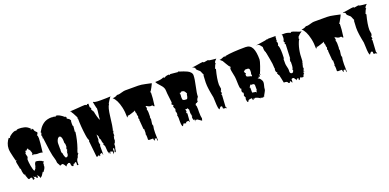

<svg xmlns="http://www.w3.org/2000/svg" viewBox="-1 -1749 5872 2895"><g transform="rotate(-20 2935.0 -301.0)"><path d="M402.3 -293Q391.1 -293 347.2 -306.2L338.9 -293.9L330.1 -306.2Q330.1 -312 334.5 -317.6Q338.9 -323.2 338.9 -330.1Q338.9 -336.9 333 -353.3Q327.1 -369.6 321.3 -373L330.1 -385.3L323.2 -383.8L321.3 -393.6L312.5 -385.3Q302.2 -402.8 302.2 -409.9Q302.2 -417 303.2 -418.9Q292 -418.9 282 -410.9Q272 -402.8 270 -390.1L268.6 -397L259.8 -404.8V-397Q249 -397 249 -382.3Q249 -379.9 250.5 -371.1L240.7 -362.3L239.7 -357.9Q239.7 -347.7 246.3 -328.1Q252.9 -308.6 252.9 -297.9Q251 -295.9 244.9 -280.8Q238.8 -265.6 238.8 -264.2Q238.8 -222.7 250 -157.7Q261.2 -92.8 277.8 -68.8Q283.7 -68.8 290 -79.6Q296.4 -90.3 303.2 -90.3V-102.1Q313.5 -115.7 315.9 -131.6Q318.4 -147.5 323 -163.1Q327.6 -178.7 343.8 -194.3Q365.7 -194.3 400.6 -183.8Q435.5 -173.3 449.2 -158.2V-159.7L460 -158.2Q442.4 -132.8 439.5 -113.8H449.2L439.5 -102.1L440.9 -89.4Q440.9 -57.1 412.6 -22Q402.3 -9.3 400.9 -1.5L391.6 -11.7Q384.3 -2 370.4 21Q356.4 43.9 347.2 55.2V44.4L330.1 67.4Q325.7 46.9 313.5 28.8Q301.3 10.7 285.6 10.7L295.4 22.5V44.4L282.2 45.9Q268.6 46.9 268.6 22.5H250.5Q241.7 9.8 231.9 4.9Q233.4 10.3 236.3 17.6Q240.7 30.3 240.7 44.4L220.7 55.2L210.9 44.4L211.9 27.3Q211.9 20.5 205.3 15.6Q198.7 10.7 192.9 10.7Q187 10.7 177.2 16.6Q167.5 22.5 162.6 22.5Q152.3 22.5 145.5 5.6Q138.7 -11.2 133.8 -28.1Q128.9 -44.9 123.5 -44.9L133.8 -57.6Q98.1 -57.6 94.2 -170.4H84Q84 -191.9 74.2 -232.4Q64.5 -272.9 64.5 -293.9L77.1 -311L74.7 -316.9L64.5 -306.6V-316.9Q61 -333.5 48.8 -378.9Q25.9 -466.8 25.9 -511.7Q25.9 -556.6 42.7 -597.9Q59.6 -639.2 84 -667.5L104 -656.2V-672.4Q127.4 -696.8 160.2 -716.1Q192.9 -735.4 220.7 -735.8V-724.6Q227.5 -733.4 239 -739.7Q250.5 -746.1 271.2 -746.1Q292 -746.1 312.3 -744.4Q332.5 -742.7 358.9 -736.3Q408.7 -725.1 449.2 -678.7H439.5V-667.5H449.2L460 -678.7L479 -656.2Q479 -636.2 497.1 -619.6Q515.1 -603 517.6 -600.1Q517.6 -577.1 496.1 -557.6Q509.8 -553.2 509.8 -506.3Q509.8 -459.5 488.8 -283.2Q470.2 -293.9 440.4 -293.9ZM277.8 13.7Q276.9 19 270 22.5Q277.8 22.5 277.8 13.7ZM166 9.8Q165 8.8 164.1 8.8Q163.1 8.8 163.1 10.7Q163.1 9.8 166 9.8Z M753.4 35.6Q725.1 -21 705.1 -21Q704.1 -21 668 -7.8Q667 -22.5 652.6 -42.7Q638.2 -63 638.2 -83H639.2Q639.2 -100.6 629.4 -133.8Q619.6 -167 612.8 -193.8Q606 -220.7 597.4 -278.3Q588.9 -335.9 580.8 -405.5Q572.8 -475.1 566.9 -512.7L563.5 -510.7L560.1 -511.7L569.8 -523.4H560.1V-535.6H561.5L560.1 -546.9L564.5 -545.9Q570.8 -559.6 570.8 -572.3L569.8 -580.1H560.5Q567.4 -582.5 584 -611.8Q600.6 -641.1 619.1 -661.4Q637.7 -681.6 660.6 -698.7Q713.9 -738.3 800.8 -738.3V-727.5L810.1 -738.3L865.2 -727.5V-738.3Q915.5 -738.3 992.2 -671.4L1002 -682.1L1002.9 -673.3L994.1 -671.4L1012.2 -659.2L1002.9 -648.9Q1005.9 -642.6 1016.1 -634.3Q1026.4 -626 1032.7 -626H1034.7L1060.5 -591.8H1053.7Q1050.8 -579.1 1050.8 -551.3Q1050.8 -523.4 1051.8 -511.7L1060.5 -501L1051.8 -411.1H1060.5Q1044.9 -285.2 1002.9 -162.1Q1001 -156.7 994.6 -141.6Q982.4 -111.8 982.4 -93.8L992.2 -83Q981.4 -83 973.6 -67.6Q965.8 -52.2 963.4 -37.6Q944.8 -16.1 939.2 1Q933.6 18.1 933.6 44.4V75.7H923.8Q912.1 75.7 912.1 62.5L914.6 37.1Q914.6 21 895 18.6V29.3L888.7 28.3L875 42L865.2 32.2V53.2L851.6 65.4Q836.9 62.5 830.8 51Q824.7 39.6 825.2 27.8Q826.7 -2.9 800.8 -2.9Q794.4 -2.9 786.9 3.9Q779.3 10.7 777.6 10.7Q775.9 10.7 773.9 7.8ZM800.8 -93.8Q836.4 -93.8 836.4 -157.2Q836.4 -168 835.4 -173.3H845.7V-196.3H855.5L845.7 -207V-219.2Q845.7 -230 855.5 -240.7V-275.4Q855.5 -297.9 845.7 -308.6V-333.5Q845.7 -389.6 827.6 -413.1Q819.8 -422.9 809.1 -422.9H792V-411.1H782.7Q754.9 -372.1 754.9 -331.5V-240.7Q754.9 -234.4 760.7 -229.5H754.9V-196.3Q754.9 -183.6 766.1 -173.3Q766.1 -156.2 774.2 -131.3Q782.2 -106.4 792 -93.8ZM569.8 -489.7H560.1V-501ZM569.8 -479H560.1L561.5 -484.4Z M1381.3 -164.6Q1363.3 -188 1363.3 -209.5L1372.1 -220.7H1363.3Q1363.3 -231.4 1355 -245.4Q1346.7 -259.3 1345.2 -262.7V-176.3Q1336.4 -163.6 1336.4 -146.2Q1336.4 -128.9 1345.2 -97.2L1337.4 -85V61Q1327.6 49.8 1327.6 27.3H1310.5Q1309.1 27.3 1301 32.7Q1293 38.1 1292.5 38.6V50.3L1284.2 61H1275.9V38.6Q1265.6 50.3 1249 50.3L1240.2 61L1231.4 50.3L1204.1 -209.5L1213.4 -220.7Q1197.8 -228.5 1185.5 -312Q1164.6 -460.4 1164.6 -584.5L1155.8 -590.3L1164.6 -601.1Q1161.6 -606 1148.9 -631.8Q1117.2 -696.3 1106.9 -703.6V-714.8L1086.9 -726.6Q1130.4 -726.6 1214.4 -733.9Q1298.3 -741.2 1337.4 -741.2Q1345.7 -730 1363.3 -730V-741.2H1389.2V-684.6L1407.7 -662.1L1398.9 -651.4Q1398.9 -635.3 1409.7 -624.5Q1416 -618.2 1415.3 -616.7Q1414.6 -615.2 1414.6 -612.5Q1414.6 -609.9 1417 -607.2Q1419.4 -604.5 1421.9 -604.5L1424.8 -606Q1424.8 -586.4 1442.4 -521Q1460 -455.6 1469.7 -455.6V-456.1Q1469.7 -486.3 1478 -542.5Q1486.3 -598.6 1486.3 -628.9Q1481 -637.2 1470.7 -688.7Q1460.4 -740.2 1460.4 -741.2H1469.7Q1482.9 -725.6 1580.6 -725.6Q1678.2 -725.6 1744.1 -730Q1731.4 -727.5 1707.8 -686.5Q1684.1 -645.5 1678.7 -639.6V-627.9Q1648.4 -590.3 1631.8 -448.2Q1612.8 -286.1 1601.1 -244.1H1592.3L1601.1 -232.9V-220.7Q1590.3 -206.5 1590.3 -189Q1590.3 -171.4 1592.3 -153.8H1577.6L1584 -142.6Q1573.2 -128.9 1573.2 -109.1Q1573.2 -89.4 1574.2 -85Q1570.8 -80.1 1568.4 -67.9Q1562 -40 1548.3 -40V-16.1Q1548.3 15.6 1539.6 27.3Q1534.7 85.4 1522.5 85.4L1512.7 84.5V71.8Q1512.7 70.3 1517.8 58.6Q1522.9 46.9 1522.9 38.1Q1522.9 29.3 1522.5 27.3L1512.7 16.1L1503.9 27.3V71.8L1486.8 106.9V61L1451.7 50.3L1442.4 84.5L1434.1 71.8V50.3H1424.8V71.8Q1418 62.5 1413.3 23.2Q1408.7 -16.1 1408.7 -38.6Q1408.7 -61 1389.2 -85L1398.9 -97.2Q1381.3 -126 1381.3 -164.6Z M2183.6 17.6 2186 131.8 2175.8 143.6V98.1H2146.5V121.1H2136.2Q2126.5 111.3 2126.5 85.9H2058.1L2048.3 75.2L2049.3 33.2Q2049.3 -1 2039.1 -26.9L2048.3 -15.1V-95.2H2039.1L2028.8 -220.7V-230.5L2022 -238.3L2028.8 -240.7V-264.2L2020.5 -275.4L2028.8 -308.6Q2020 -321.3 2020 -336.9Q2020 -352.5 2020.5 -354.5Q2011.2 -366.2 2011.2 -391.1V-407.7Q2006.3 -397 1955.1 -382.8Q1903.8 -368.7 1897 -365.2L1888.2 -377.4V-365.2L1868.7 -343.8Q1868.7 -436.5 1852.1 -509.3Q1821.3 -643.6 1761.2 -692.9Q1805.2 -692.9 1839.8 -716.8Q1845.2 -715.8 1861.1 -715.8Q1877 -715.8 1917.2 -727.8Q1957.5 -739.7 1976.6 -739.7H2186Q2233.9 -739.7 2302 -724.1Q2370.1 -708.5 2392.6 -704.6Q2392.6 -698.7 2365 -646.7Q2337.4 -594.7 2333.5 -591.8H2324.7V-580.1H2333.5Q2333.5 -498.5 2314.5 -365.2H2304.7L2285.2 -388.2Q2272 -385.3 2261.7 -385.3Q2233.9 -385.3 2194.8 -411.1H2186L2194.8 -377.4L2186 -354.5Q2195.8 -342.8 2195.8 -307.1Q2195.8 -271.5 2195.3 -252.4Q2194.8 -233.4 2194.8 -230.5Q2194.3 -230.5 2192.4 -232.9Q2190.4 -232.9 2190.4 -229.5L2196.8 -198.2L2187 -125.5Q2187 -107.4 2194.8 -95.2Q2183.6 -49.8 2183.6 17.6Z M2788.1 -16.6 2787.1 -22.5Q2787.1 -24.9 2788.1 -25.9H2795.9V-37.6H2786.1L2795.9 -48.8Q2784.2 -52.2 2784.2 -89.1Q2784.2 -126 2786.1 -138.7L2775.9 -150.9V-168.9Q2773.4 -159.7 2759 -159.7Q2744.6 -159.7 2731.4 -161.1L2740.7 -127L2731.4 -116.2L2729.5 -103L2740.7 -93.8H2741.7Q2741.7 -71.3 2736.6 -25.6Q2731.4 20 2731.4 42.5L2722.2 30.8V18.6H2705.1Q2673.8 18.6 2672.9 41Q2667 40 2653.8 35.4Q2640.6 30.8 2633.3 30.8L2624 50.3V42.5L2614.3 65.4Q2593.3 65.4 2593.3 -27.8L2594.2 -70.3Q2594.2 -104 2584.5 -116.2H2587.9Q2594.2 -125 2594.2 -143.3Q2594.2 -161.6 2584.5 -184.1L2594.2 -218.3Q2583 -232.9 2574.2 -263.2L2584.5 -274.4V-286.1L2564.5 -296.9Q2564.5 -314 2569.8 -318.4Q2575.2 -322.8 2575.2 -332.5Q2575.2 -342.3 2565.4 -416.5Q2555.7 -490.7 2555.7 -523.2Q2555.7 -555.7 2541.5 -580.1Q2527.3 -604.5 2509.3 -623Q2458 -676.8 2447.8 -703.6Q2543 -703.6 2584.5 -726.6L2604 -715.8Q2625.5 -738.3 2682.6 -738.3V-726.6Q2698.2 -738.3 2702.1 -738.3Q2724.1 -738.3 2763.2 -732.4Q2802.2 -726.6 2820.3 -726.6L2824.2 -734.9Q2829.6 -731 2853.8 -723.6Q2877.9 -716.3 2905.5 -706.8Q2933.1 -697.3 2960.9 -683.8Q2988.8 -670.4 3007.1 -649.2Q3025.4 -627.9 3025.4 -602.5Q3025.4 -543.5 3000.7 -435.8Q2976.1 -328.1 2976.1 -274.4Q2943.4 -233.9 2949.2 -210.4Q2949.2 -205.6 2951.7 -202.1L2942.4 -207L2933.1 -194.8Q2902.8 -194.8 2902.8 -161.1Q2914.1 -161.1 2914.1 -98.1L2913.1 -51.8Q2913.1 20 2922.9 53.2L2913.1 86.9L2864.3 53.2Q2857.4 53.2 2855 47.9Q2852.5 42.5 2844.7 42.5Q2836.9 42.5 2832.5 44.2Q2828.1 45.9 2826.7 48.1Q2825.2 50.3 2821.8 55.7Q2818.4 61 2814.9 65.4Q2814.9 48.8 2825.7 44.4Q2825.7 43 2808.6 29.3L2805.2 30.8V47.4Q2804.7 41.5 2799.8 35.6Q2786.1 19 2786.1 -14.2Q2788.1 -14.2 2788.1 -16.6ZM2740.7 -353.5 2739.3 -327.6Q2739.3 -296.9 2792 -296.9H2805.2Q2815.4 -296.9 2822.5 -319.6Q2829.6 -342.3 2829.6 -353.8Q2829.6 -365.2 2839.4 -376Q2823.7 -410.6 2810.3 -422.1Q2796.9 -433.6 2768.1 -433.6Q2762.2 -433.6 2759 -426.3Q2755.9 -418.9 2754.9 -418.9L2750 -422.4H2732.9Q2735.8 -421.9 2738.3 -417.7Q2740.7 -413.6 2740.7 -409.7V-365.2L2731.4 -353.5ZM2624 65.4Q2623 62 2623 56.9Q2623 51.8 2624 50.3ZM2672.9 41 2679.7 42.5H2672.9Z M3327.1 -170.4 3315.9 14.6Q3326.2 14.6 3326.2 32.2V37.6Q3310.1 34.2 3306.6 20V26.9L3294.4 27.3Q3285.6 28.3 3277.8 23.9Q3270 19.5 3270 13.4Q3270 7.3 3271 3.9H3272Q3272 -18.6 3254.4 -18.6Q3242.7 -18.6 3231.9 -3.2Q3221.2 12.2 3219.2 14.6Q3198.7 13.7 3195.8 -126Q3194.3 -180.2 3192.9 -187.3Q3191.4 -194.3 3187.7 -213.1Q3184.1 -231.9 3182.9 -238.3Q3181.6 -244.6 3178.5 -262Q3175.3 -279.3 3174.3 -287.1L3170.4 -310.5Q3168 -326.2 3167 -335.7Q3166 -345.2 3164.3 -359.6Q3162.6 -374 3161.6 -385.3Q3160.2 -411.6 3160.2 -435.5L3166 -550.8H3174.8L3146 -617.7Q3142.1 -627 3126.7 -638.4Q3111.3 -649.9 3099.1 -662.8Q3086.9 -675.8 3087.4 -692.4V-696.3L3067.4 -709L3073.2 -719.7L3058.6 -709L3049.3 -719.7Q3081.5 -719.7 3140.9 -731Q3200.2 -742.2 3227.1 -742.2L3236.3 -731L3306.6 -742.2Q3319.8 -729 3372.8 -725.6Q3425.8 -722.2 3434.1 -719.7Q3433.6 -719.2 3429.9 -715.8Q3426.3 -712.4 3425 -710.9Q3423.8 -709.5 3420.2 -706.1Q3416.5 -702.6 3414.6 -700.4Q3412.6 -698.2 3409.4 -694.6Q3406.2 -690.9 3404.5 -688.2Q3402.8 -685.5 3400.6 -682.1Q3398.4 -678.7 3397 -675.8Q3394.5 -669.4 3394.5 -663.1H3404.3Q3382.3 -637.7 3364.7 -584.5L3375 -573.2Q3335.9 -428.2 3335.9 -334.5L3345.7 -267.6Q3337.9 -257.3 3335.9 -235.8L3326.2 -245.6L3335.9 -199.2L3315.9 -189Q3327.1 -189 3327.1 -170.4Z M3580.1 -710Q3691.4 -732.4 3907.2 -732.4Q3981.9 -732.4 4013.2 -667Q4042 -605 4042 -484.4Q4042 -462.4 4015.1 -385.3Q3988.3 -308.1 3973.6 -280.3L3983.9 -268.1L3975.1 -266.6L3963.9 -282.2Q3963.9 -235.8 3944.3 -235.8L3944.8 -240.7Q3944.8 -242.2 3941.7 -244.4Q3938.5 -246.6 3935.5 -246.6H3935.1L3942.4 -235.8L3915 -224.1Q3940.9 -221.7 3960.7 -193.6Q3980.5 -165.5 3980.5 -142.8Q3980.5 -120.1 3971.4 -89.8Q3962.4 -59.6 3962.4 -39.3Q3962.4 -19 3940.2 16.1Q3918 51.3 3914.1 70.3L3904.3 59.6V70.8H3874.5L3865.2 59.6L3855 70.8Q3845.7 59.1 3817.9 47.4Q3790 35.6 3775.4 35.6L3766.1 47.4L3756.3 34.2L3748.5 59.6L3730.5 37.1L3739.7 24.9H3731.4Q3669.9 24.9 3669.9 49.3L3660.2 59.6Q3652.8 59.1 3647.5 40.3Q3642.1 21.5 3642.1 9.8L3644.5 -9.3L3648.4 -6.8L3651.4 -9.3L3633.3 -53.7Q3643.1 -64.9 3643.1 -98.6L3641.6 -97.2L3625.5 -111.3L3623.5 -132.3Q3623.5 -137.7 3633.3 -167H3625.5L3618.7 -178.2Q3613.3 -189.5 3610.4 -241.2Q3607.4 -293 3607.4 -325Q3607.4 -356.9 3593.8 -416.5Q3580.1 -476.1 3580.1 -505.9L3598.1 -528.3L3589.4 -526.9V-540.5L3586.4 -539.1Q3576.7 -539.1 3546.1 -593.5Q3515.6 -647.9 3510.7 -653.6Q3505.9 -659.2 3491.9 -669.4Q3478 -679.7 3472.2 -688L3481.9 -686Q3497.1 -686 3522 -697.5Q3546.9 -709 3559.1 -710V-699.7L3569.3 -710L3580.1 -697.8ZM3854 -381.3Q3854 -415.5 3818.8 -415.5H3783.2L3775.4 -404.8H3766.1Q3766.1 -397 3764.6 -395Q3763.2 -393.1 3757.3 -393.1V-381.3H3766.1V-371.1L3775.4 -359.4V-348.6H3766.1V-313.5H3771Q3783.2 -313.5 3783.2 -302.7Q3796.4 -302.7 3812.5 -297.1Q3828.6 -291.5 3836.9 -291.5V-280.3L3845.7 -291.5Q3854 -291.5 3854 -302.5Q3854 -313.5 3845.7 -313.5L3854 -348.6ZM3836.9 -31.7 3835.4 -51.8Q3835.4 -64.9 3845.7 -64.9V-155.8H3836.9Q3836.9 -168.9 3816.9 -168.9L3801.8 -168Q3786.6 -168 3783.2 -178.2Q3764.2 -144.5 3757.3 -144.5Q3757.3 -132.8 3766.1 -132.8V-53.7L3827.6 -42.5Q3827.6 -31.7 3830.1 -30.8Q3830.1 -32.7 3832.5 -32.7ZM3580.1 -517.6V-528.3Q3586.4 -528.3 3589.4 -526.9Q3584.5 -524.4 3580.1 -517.6Z M4490.7 -9.3 4507.3 -11.2 4481 -22.5 4455.1 0V-15.1Q4453.1 -23.4 4446.3 -23.4V-14.2Q4444.3 -30.8 4436.8 -40.5Q4429.2 -50.3 4410.2 -50.3Q4405.8 -43.5 4400.1 -43.5Q4394.5 -43.5 4393.1 -44.4L4394.5 -24.9Q4394.5 11.7 4384.3 11.7Q4377 -13.2 4364.7 -22.5Q4358.4 -22.5 4356.4 -21.5L4364.7 -12.7L4344.7 3.4L4326.2 -7.8Q4326.2 -22 4313.5 -26.4Q4297.4 -32.7 4266.6 -32.7Q4266.6 -38.6 4252.7 -102.8Q4238.8 -167 4237.8 -168.9Q4235.8 -167 4233.6 -167Q4231.4 -167 4228.8 -170.2Q4226.1 -173.3 4226.1 -176Q4226.1 -178.7 4228 -180.7L4217.8 -192.4L4228 -214.8H4217.8Q4207 -227.5 4206.3 -250Q4205.6 -272.5 4215.3 -277.3L4208 -282.2V-293Q4208 -350.6 4191.4 -432.9Q4174.8 -515.1 4170.9 -543H4164.6L4170.9 -553.2Q4151.9 -575.2 4151.9 -625V-644.5Q4144 -653.8 4135 -666Q4126 -678.2 4122.1 -682.9Q4118.2 -687.5 4110.4 -692.9Q4098.1 -701.2 4064 -701.2Q4082.5 -705.6 4154.8 -714.6Q4227.1 -723.6 4257.3 -734.9V-723.6L4266.6 -734.9H4393.1L4384.3 -723.6V-689L4374.5 -678.2Q4375 -678.7 4378.4 -678.7Q4386.2 -678.7 4386.2 -671.4Q4386.2 -669.4 4384.3 -667.5L4374.5 -655.3Q4385.3 -638.7 4385.3 -619.6Q4385.3 -600.6 4374.5 -587.9Q4395.5 -563.5 4395.5 -448.2Q4395.5 -397.5 4393.1 -372.1H4384.3V-293Q4384.3 -275.4 4393.3 -239.5Q4402.3 -203.6 4402.3 -189.9L4401.4 -158.2Q4401.4 -123.5 4437 -123.5L4455.1 -135.7V-146.5L4463.9 -157.2L4455.1 -168.9Q4472.7 -195.3 4472.7 -256.8V-282.2L4476.6 -285.2L4463.9 -305.2L4472.7 -315.9V-339.8H4481L4490.7 -565.4L4481 -576.2V-587.9H4490.7Q4492.7 -590.3 4492.7 -593Q4492.7 -595.7 4485.1 -598.4Q4477.5 -601.1 4477.5 -603.3Q4477.5 -605.5 4481 -610.4L4472.7 -620.1L4474.1 -619.6Q4476.1 -619.6 4478.5 -622.6Q4481 -625.5 4481 -627.4Q4481 -629.4 4479 -630.4Q4491.2 -642.6 4491.2 -674.3Q4491.2 -706.1 4490.7 -712.4L4481 -723.6H4534.2Q4572.3 -723.6 4622.6 -701.2L4630.9 -712.4Q4656.2 -712.4 4706.1 -689.9Q4755.9 -667.5 4784.2 -667.5Q4745.1 -644.5 4705.1 -598.6L4714.8 -589.4H4712.9Q4709.5 -589.4 4706.5 -586.2Q4703.6 -583 4703.6 -580.1Q4703.6 -577.1 4705.1 -576.2L4715.8 -565.4H4705.1Q4641.1 -438 4641.1 -252.4Q4641.1 -233.9 4630.9 -214.8V-192.4H4622.6L4623.5 -178.2Q4623.5 -157.2 4613.8 -157.2L4622.6 -135.7L4605 -90.3Q4606 -92.3 4608.2 -92.3Q4610.4 -92.3 4612.8 -89.1Q4615.2 -85.9 4615.2 -83.3Q4615.2 -80.6 4613.8 -79.1L4605 -90.3L4595.7 -67.4L4605 -56.6H4595.7L4577.6 -22.5V-11.2Q4574.7 -10.3 4559.1 -10.3Q4543.5 -10.3 4525.4 -22.5Q4522 -13.2 4513.9 -0.5Q4505.9 12.2 4498.5 12.7Z M5213.9 17.6 5216.3 131.8 5206.1 143.6V98.1H5176.8V121.1H5166.5Q5156.7 111.3 5156.7 85.9H5088.4L5078.6 75.2L5079.6 33.2Q5079.6 -1 5069.3 -26.9L5078.6 -15.1V-95.2H5069.3L5059.1 -220.7V-230.5L5052.2 -238.3L5059.1 -240.7V-264.2L5050.8 -275.4L5059.1 -308.6Q5050.3 -321.3 5050.3 -336.9Q5050.3 -352.5 5050.8 -354.5Q5041.5 -366.2 5041.5 -391.1V-407.7Q5036.6 -397 4985.4 -382.8Q4934.1 -368.7 4927.2 -365.2L4918.5 -377.4V-365.2L4898.9 -343.8Q4898.9 -436.5 4882.3 -509.3Q4851.6 -643.6 4791.5 -692.9Q4835.4 -692.9 4870.1 -716.8Q4875.5 -715.8 4891.4 -715.8Q4907.2 -715.8 4947.5 -727.8Q4987.8 -739.7 5006.8 -739.7H5216.3Q5264.2 -739.7 5332.3 -724.1Q5400.4 -708.5 5422.9 -704.6Q5422.9 -698.7 5395.3 -646.7Q5367.7 -594.7 5363.8 -591.8H5355V-580.1H5363.8Q5363.8 -498.5 5344.7 -365.2H5335L5315.4 -388.2Q5302.2 -385.3 5292 -385.3Q5264.2 -385.3 5225.1 -411.1H5216.3L5225.1 -377.4L5216.3 -354.5Q5226.1 -342.8 5226.1 -307.1Q5226.1 -271.5 5225.6 -252.4Q5225.1 -233.4 5225.1 -230.5Q5224.6 -230.5 5222.7 -232.9Q5220.7 -232.9 5220.7 -229.5L5227.1 -198.2L5217.3 -125.5Q5217.3 -107.4 5225.1 -95.2Q5213.9 -49.8 5213.9 17.6Z M5741.2 -170.4 5730 14.6Q5740.2 14.6 5740.2 32.2V37.6Q5724.1 34.2 5720.7 20V26.9L5708.5 27.3Q5699.7 28.3 5691.9 23.9Q5684.1 19.5 5684.1 13.4Q5684.1 7.3 5685.1 3.9H5686Q5686 -18.6 5668.5 -18.6Q5656.7 -18.6 5646 -3.2Q5635.3 12.2 5633.3 14.6Q5612.8 13.7 5609.9 -126Q5608.4 -180.2 5606.9 -187.3Q5605.5 -194.3 5601.8 -213.1Q5598.1 -231.9 5596.9 -238.3Q5595.7 -244.6 5592.5 -262Q5589.4 -279.3 5588.4 -287.1L5584.5 -310.5Q5582 -326.2 5581.1 -335.7Q5580.1 -345.2 5578.4 -359.6Q5576.7 -374 5575.7 -385.3Q5574.2 -411.6 5574.2 -435.5L5580.1 -550.8H5588.9L5560.1 -617.7Q5556.2 -627 5540.8 -638.4Q5525.4 -649.9 5513.2 -662.8Q5501 -675.8 5501.5 -692.4V-696.3L5481.4 -709L5487.3 -719.7L5472.7 -709L5463.4 -719.7Q5495.6 -719.7 5554.9 -731Q5614.3 -742.2 5641.1 -742.2L5650.4 -731L5720.7 -742.2Q5733.9 -729 5786.9 -725.6Q5839.8 -722.2 5848.1 -719.7Q5847.7 -719.2 5844 -715.8Q5840.3 -712.4 5839.1 -710.9Q5837.9 -709.5 5834.2 -706.1Q5830.6 -702.6 5828.6 -700.4Q5826.7 -698.2 5823.5 -694.6Q5820.3 -690.9 5818.6 -688.2Q5816.9 -685.5 5814.7 -682.1Q5812.5 -678.7 5811 -675.8Q5808.6 -669.4 5808.6 -663.1H5818.4Q5796.4 -637.7 5778.8 -584.5L5789.1 -573.2Q5750 -428.2 5750 -334.5L5759.8 -267.6Q5752 -257.3 5750 -235.8L5740.2 -245.6L5750 -199.2L5730 -189Q5741.2 -189 5741.2 -170.4Z"/></g></svg>

Font: Butcherman
Style: Regular
Weight: 400
Version: Version 001.004